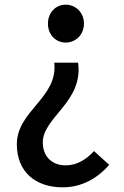

<svg xmlns="http://www.w3.org/2000/svg" viewBox="-20 -584 531 821"><path d="M248 217C331 217 398 177 447 121L382 62C348 99 308 123 261 123C198 123 163 81 163 25C163 -83 337 -148 314 -316H212C229 -166 52 -111 52 33C52 151 132 217 248 217ZM261 -402C304 -402 339 -436 339 -483C339 -530 304 -564 261 -564C218 -564 185 -530 185 -483C185 -436 218 -402 261 -402Z"/></svg>

Font: Source Han Sans KR Medium
Style: Regular
Weight: 500
Designer: Ryoko NISHIZUKA (kana & ideographs); Paul D. Hunt (Latin, Greek & Cyrillic); Wenlong ZHANG (bopomofo); Sandoll Communica
Foundry: Adobe Systems Incorporated
Version: Version 1.001;PS 1.001;hotconv 1.0.78;makeotf.lib2.5.61930